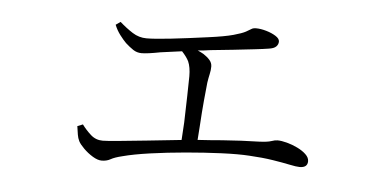

<svg xmlns="http://www.w3.org/2000/svg" viewBox="-37 -510 1074 530"><g transform="rotate(5 500.0 -245.5)"><path d="M260 -45Q249 -45 235 -53.5Q221 -62 209.5 -73.5Q198 -85 194 -93Q190 -101 188.5 -110.5Q187 -120 185 -134L200 -140Q211 -125 225 -112.5Q239 -100 258 -100Q268 -100 300.5 -103Q333 -106 380 -111Q424 -116 475 -121Q476 -142 478 -170Q479 -208 480 -244Q481 -280 481 -298Q481 -323 474 -339Q468 -351 455 -365Q423 -361 396 -357Q360 -350 344 -350Q331 -350 320.5 -357Q310 -364 299 -374Q291 -382 281.5 -394.5Q272 -407 266 -422L279 -431Q297 -415 315 -403.5Q333 -392 354 -392Q376 -392 421 -397Q466 -402 524 -410Q569 -416 592.5 -422.5Q616 -429 626 -434.5Q636 -440 640.5 -443Q645 -446 653 -446Q666 -446 681.5 -441.5Q697 -437 708 -430Q719 -423 719 -415Q719 -407 713 -401Q707 -395 692 -393Q680 -391 654 -388Q628 -385 596 -381.5Q564 -378 533 -375Q514 -372 498 -371Q507 -367 514 -363Q525 -356 532 -348Q539 -340 539 -330Q539 -320 536.5 -309Q534 -298 532 -285Q530 -267 527 -234.5Q524 -202 522 -167Q520 -144 519 -125Q553 -127 587 -130Q641 -134 688 -135Q712 -136 722 -139.5Q732 -143 739 -143Q750 -143 765 -139Q780 -135 794.5 -128Q809 -121 818.5 -112Q828 -103 828 -93Q828 -84 822.5 -79.5Q817 -75 806 -75Q797 -75 778 -79Q759 -83 730.5 -87.5Q702 -92 665 -94Q634 -96 587.5 -94Q541 -92 489.5 -87.5Q438 -83 392 -76.5Q346 -70 316 -62Q295 -57 284.5 -51Q274 -45 260 -45Z"/></g></svg>

Font: Noto Serif HK ExtraLight ExtraLight
Style: Regular
Weight: 250
Version: Version 2.003-H1;hotconv 1.1.1;makeotfexe 2.6.0